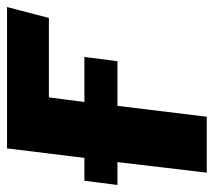

<svg xmlns="http://www.w3.org/2000/svg" viewBox="-57 -557 608 546"><g transform="rotate(-90 247.0 -284.0)"><path d="M500 -568 469 -449H243L230 -348H358L346 -254H219L188 0H29L59 -254H-6L6 -348H71L98 -568Z"/></g></svg>

Font: Qjlgwqiwhsfqbnnlvksmvfsycuq
Style: Regular
Weight: 700
Italic angle: -8°
Designer: Carrois Corporate & Edenspiekermann
Foundry: Carrois Corporate GbR & Edenspiekermann AG
Version: Version 2.001